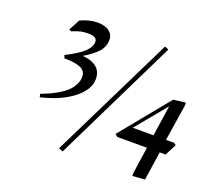

<svg xmlns="http://www.w3.org/2000/svg" viewBox="-122 -869 1139 1036"><g transform="rotate(20 447.5 -351.0)"><path d="M111.8 -241.2Q138.7 -251.5 160.2 -261.2Q181.6 -271 208 -286.6Q234.4 -302.2 252 -318.8Q269.5 -335.4 281.7 -357.9Q293.9 -380.4 293.9 -404.8Q293.9 -423.8 283.9 -436.5Q273.9 -449.2 254.9 -455.3Q235.8 -461.4 216.3 -463.6Q196.8 -465.8 169.9 -465.8L163.1 -482.9Q234.9 -519 265.4 -548.1Q295.9 -577.1 295.9 -606.9Q295.9 -636.2 246.1 -636.2Q219.7 -636.2 201.2 -631.8Q182.6 -627.4 152.8 -615.2L141.1 -622.1L174.8 -685.1Q226.6 -709 272 -709Q315.9 -709 339.8 -690.7Q363.8 -672.4 363.8 -643.1Q363.8 -603.5 337.6 -574Q311.5 -544.4 257.8 -512.2Q305.7 -509.8 336.4 -486.8Q367.2 -463.9 367.2 -418Q367.2 -357.4 298.6 -303.7Q230 -250 116.2 -223.1ZM308.1 0 658.2 -711.9 680.2 -702.1 332 9.8ZM567.9 -176.8 796.9 -457 867.2 -465.8V-446.8L835 -240.2H880.9L894 -231L859.9 -165H826.2L801.8 0L731 4.9V-14.2L752.9 -165H583ZM644 -240.2H763.2L789.1 -416Z"/></g></svg>

Font: Dehuti Alt
Style: Bold-Italic
Weight: 700
Version: Version 1.2